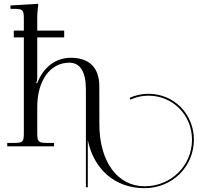

<svg xmlns="http://www.w3.org/2000/svg" viewBox="-20 -775 1047 1017"><path d="M18.3 0H266.3V-18H231.3C183.3 -18 177.3 -23 177.3 -71V-208C177.3 -349 246.3 -443 347.3 -443C405.3 -443 435 -394 435 -301V217H445V-32.4C477.6 123.3 590 221.7 745.9 221.7C891.7 221.7 1007 108.4 1007 -35.2C1007 -169.8 902.6 -278.2 766 -278.2C729.9 -278.2 695.9 -270.1 666.2 -256.5L670.4 -247.5C698.7 -260.4 731.4 -268.2 766 -268.2C897 -268.2 997 -164.5 997 -35.2C997 102.8 886.4 211.7 745.9 211.7C602.1 211.7 506.3 80.2 506.3 -117L506 -318C506 -416 453.3 -469 355.3 -469C272.3 -469 208.3 -416 177.3 -335H172.3V-338C176.3 -344 177.3 -353 177.3 -369V-577H320V-613H177.3V-689C177.3 -707 180.3 -727 182.3 -747V-755L35.3 -746V-728H53.3C101.3 -728 106.3 -723 106.3 -675V-613H53V-577H106.3V-71C106.3 -23 101.3 -18 53.3 -18H18.3Z"/></svg>

Font: FoglihtenNo04
Style: Regular
Weight: 500
Designer: gluk (gluksza@wp.pl)
Foundry: gluk (gluksza@wp.pl)
Version: Version 0.70